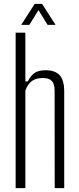

<svg xmlns="http://www.w3.org/2000/svg" viewBox="-20 -968 408 988"><path d="M60.5 0V-800H110.5V-549H123Q138 -579 158.2 -592.8Q178.5 -606.5 214.5 -606.5Q265 -606.5 287.8 -580Q310.5 -553.5 310.5 -498V0H261.5L261 -501Q261 -536 247 -551.2Q233 -566.5 201 -566.5Q164.5 -566.5 143.2 -550.5Q122 -534.5 110.5 -501.5V0ZM89 -840 158.5 -948H196.5L266 -840H225L178 -916L131 -840Z"/></svg>

Font: Big Shoulders Text Thin ExtraLight
Style: Regular
Weight: 250
Version: Version 2.002